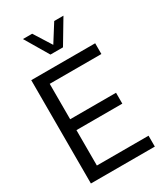

<svg xmlns="http://www.w3.org/2000/svg" viewBox="-239 -1103 1050 1207"><g transform="rotate(-30 286.0 -500.0)"><path d="M236 -829 135 -1000H202L282 -873L362 -1000H429L327 -829ZM140 -672V-415H473V-336H140V-79H515V0H51V-750H515V-672Z"/></g></svg>

Font: Oakes Grotesk
Style: Regular
Weight: 400
Designer: Samuel Oakes
Foundry: Samuel Oakes
Version: Version 1.000;PS 001.000;hotconv 1.0.88;makeotf.lib2.5.64775